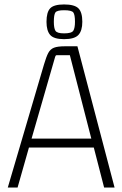

<svg xmlns="http://www.w3.org/2000/svg" viewBox="-20 -843 549 863"><path d="M495 0H448L399 -190L411 -180H100L113 -190L59 0H15L178 -554Q188 -588 197 -605Q206 -622 222.5 -628.5Q239 -635 273 -635H328ZM228 -588 119 -210 112 -220H401L393 -210L294 -595H236Q232 -595 230.5 -593Q229 -591 228 -588ZM350 -745Q350 -705 332.5 -686Q315 -667 268 -667Q222 -667 205.5 -686Q189 -705 189 -745Q189 -788 205.5 -805.5Q222 -823 268 -823Q315 -823 332.5 -805.5Q350 -788 350 -745ZM222 -745Q222 -717 229 -705Q236 -693 268 -693Q302 -693 309.5 -705Q317 -717 317 -745Q317 -777 309.5 -787Q302 -797 268 -797Q236 -797 229 -787Q222 -777 222 -745Z"/></svg>

Font: Gemunu Libre ExtraLight ExtraLight
Style: Regular
Weight: 250
Version: Version 1.100